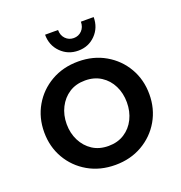

<svg xmlns="http://www.w3.org/2000/svg" viewBox="-128 -810 880 932"><g transform="rotate(-20 311.5 -343.5)"><path d="M312 12Q233 12 171.5 -23.5Q110 -59 75 -119.5Q40 -180 40 -255Q40 -330 75 -390.5Q110 -451 171.5 -486.5Q233 -522 312 -522Q390 -522 451.5 -486.5Q513 -451 548 -390.5Q583 -330 583 -255Q583 -180 548 -119.5Q513 -59 451.5 -23.5Q390 12 312 12ZM312 -86Q359 -86 394 -108.5Q429 -131 448 -169.5Q467 -208 467 -255Q467 -302 448 -340.5Q429 -379 394 -401.5Q359 -424 312 -424Q264 -424 229.5 -401.5Q195 -379 175.5 -340.5Q156 -302 156 -255Q156 -208 175.5 -169.5Q195 -131 229.5 -108.5Q264 -86 312 -86ZM332 -571Q279 -571 242.5 -607.5Q206 -644 206 -699H273Q273 -671 290 -653.5Q307 -636 332 -636Q357 -636 374 -653.5Q391 -671 391 -699H457Q457 -644 421 -607.5Q385 -571 332 -571Z"/></g></svg>

Font: MuseoModerno Medium
Style: Regular
Weight: 500
Designer: Pablo Cosgaya, Héctor Gatti, Marcela Romero, and the Authors of The MuseoModerno Project.
Foundry: Omnibus-Type Team
Version: Version 1.001